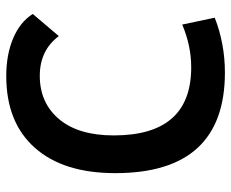

<svg xmlns="http://www.w3.org/2000/svg" viewBox="-84 -660 753 626"><g transform="rotate(-90 293.0 -346.5)"><path d="M370.1 9.8Q42 9.8 42 -347.7Q42 -517.1 124.8 -610.1Q207.5 -703.1 358.4 -703.1Q428.2 -703.1 481.4 -680.7Q534.7 -658.2 561 -616.7L488.8 -531.7Q442.4 -593.8 359.4 -593.8Q271 -593.8 218 -530.8Q165 -467.8 165 -352.5Q165 -100.1 386.7 -100.1Q457.5 -100.1 526.4 -129.4L548.8 -23.4Q463.9 9.8 370.1 9.8Z"/></g></svg>

Font: Caskaydia Cove SemiBold
Style: Regular
Weight: 600
Monospace: yes
Designer: Aaron Bell
Foundry: Saja Typeworks
Version: Version 4.300; ttfautohint (v1.8.3)